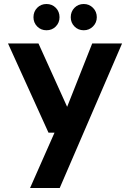

<svg xmlns="http://www.w3.org/2000/svg" viewBox="-20 -718 649 958"><path d="M130 220 252 -56H222L20 -501H172L315 -185L440 -501H589L278 220ZM212 -567Q184 -567 165.5 -586Q147 -605 147 -632Q147 -660 165.5 -679Q184 -698 212 -698Q240 -698 258.5 -679Q277 -660 277 -632Q277 -605 258.5 -586Q240 -567 212 -567ZM398 -567Q370 -567 351.5 -586Q333 -605 333 -632Q333 -660 351.5 -679Q370 -698 398 -698Q425 -698 444 -679Q463 -660 463 -632Q463 -605 444 -586Q425 -567 398 -567Z"/></svg>

Font: DM Sans 17pt ExtraBold
Style: Regular
Weight: 800
Version: Version 4.004;gftools[0.9.30]